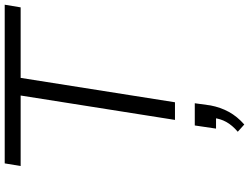

<svg xmlns="http://www.w3.org/2000/svg" viewBox="-138 -606 1032 795"><g transform="rotate(-90 377.5 -209.0)"><path d="M278 0 379 -639H87L98 -705H755L744 -639H452L351 0ZM259 287 229 260Q256 237 269.5 212.5Q283 188 286 160L297 170H242L255 82H347L338 147Q330 189 311 223.5Q292 258 259 287Z"/></g></svg>

Font: Nunito Sans 7pt SemiExpanded Light
Style: Italic
Weight: 300
Width: 6
Italic angle: -9°
Designer: Vernon Adams
Foundry: Vernon Adams
Version: Version 3.101;gftools[0.9.27]